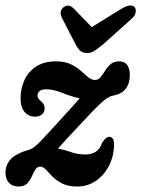

<svg xmlns="http://www.w3.org/2000/svg" viewBox="-23 -672 516 701"><path d="M393.5 -141.5Q392 -98.5 373.8 -64.5Q355.5 -30.5 325.8 -10.8Q296 9 259.5 9Q226 9 204.2 -2Q182.5 -13 168.8 -27.2Q155 -41.5 144.8 -52.5Q134.5 -63.5 123.5 -63.5Q112.5 -63.5 105.8 -52.5Q99 -41.5 92.8 -27.2Q86.5 -13 75.8 -2Q65 9 45 9Q22 9 9.5 -5Q-3 -19 -3 -41.5Q-3 -70 16.2 -90.8Q35.5 -111.5 83.5 -125.5Q93.5 -128.5 103.5 -136.2Q113.5 -144 130.8 -162.2Q148 -180.5 179 -214.5Q210.5 -249 231.5 -272Q252.5 -295 268 -313Q239.5 -319 205.2 -332.5Q171 -346 147.5 -346Q128.5 -346 121.2 -339.2Q114 -332.5 114 -323Q114 -312.5 125.5 -303.5Q140 -292.5 140 -276Q140 -261.5 129.8 -253.8Q119.5 -246 105 -246Q81.5 -246 66.8 -263.2Q52 -280.5 52 -312.5Q52 -348.5 66.2 -379.5Q80.5 -410.5 109.2 -429.2Q138 -448 181 -448Q213 -448 234.8 -437.8Q256.5 -427.5 271.5 -414Q286.5 -400.5 298.8 -390.2Q311 -380 324 -380Q336 -380 344.2 -390.2Q352.5 -400.5 360.8 -414Q369 -427.5 380.8 -437.8Q392.5 -448 411.5 -448Q432.5 -448 441.8 -434.2Q451 -420.5 451 -397.5Q451 -367.5 436 -348Q421 -328.5 389 -322.5Q379.5 -321 367.8 -313.5Q356 -306 335.8 -286.5Q315.5 -267 280.5 -229Q246.5 -193 226 -170.8Q205.5 -148.5 188.5 -129.5Q211.5 -125.5 235.8 -116.8Q260 -108 288 -108Q311.5 -108 326.5 -117.8Q341.5 -127.5 350 -151Q358.5 -163.5 364.2 -168Q370 -172.5 376.5 -172.5Q394 -172 393.5 -141.5ZM354.5 -511Q337.5 -497 324.2 -487.8Q311 -478.5 295 -478.5Q278.5 -478.5 269.2 -487.2Q260 -496 252.5 -511L203.5 -606Q191 -631 209 -645.5Q226.5 -659.5 246 -641L312 -573L422 -641Q456 -660.5 469 -645.5Q474 -639 472.2 -626.8Q470.5 -614.5 457 -603Z"/></svg>

Font: Fraunces 144pt SuperSoft SemiBold
Style: Italic
Weight: 600
Italic angle: -16°
Version: Version 1.000;[b76b70a41]